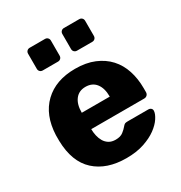

<svg xmlns="http://www.w3.org/2000/svg" viewBox="-176 -869 946 1005"><g transform="rotate(-30 297.0 -367.0)"><path d="M355 -607Q345 -607 338.5 -613.5Q332 -620 332 -630V-721Q332 -731 338.5 -737.5Q345 -744 355 -744H447Q457 -744 463.5 -737.5Q470 -731 470 -721V-630Q470 -620 463.5 -613.5Q457 -607 447 -607ZM148 -607Q138 -607 131.5 -613.5Q125 -620 125 -630V-721Q125 -731 131.5 -737.5Q138 -744 148 -744H240Q250 -744 256.5 -737.5Q263 -731 263 -721V-630Q263 -620 256.5 -613.5Q250 -607 240 -607ZM299 10Q180 10 110.5 -53.5Q41 -117 38 -244V-279Q43 -398 112 -464Q181 -530 298 -530Q364 -530 413 -509.5Q462 -489 494.5 -453.5Q527 -418 543 -369Q559 -320 559 -263V-239Q559 -228 552 -221Q545 -214 534 -214H214Q214 -194 218.5 -174Q223 -154 232.5 -138Q242 -122 258 -112Q274 -102 298 -102Q327 -102 343.5 -115Q360 -128 368 -138Q377 -149 382.5 -151.5Q388 -154 400 -154H524Q534 -154 540.5 -148Q547 -142 546 -132Q545 -115 529 -90.5Q513 -66 482.5 -43.5Q452 -21 406 -5.5Q360 10 299 10ZM214 -313H383V-315Q383 -364 361 -392.5Q339 -421 298 -421Q258 -421 236 -392.5Q214 -364 214 -315Z"/></g></svg>

Font: Fz Rubik
Style: Bold
Weight: 700
Designer: Hubert and Fischer
Foundry: Hubert and Fischer
Version: Vit hóa bi FontZin.com